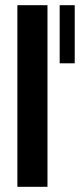

<svg xmlns="http://www.w3.org/2000/svg" viewBox="-20 -720 308 740"><path d="M47 0V-700H163V0ZM210 -476V-700H268V-476Z"/></svg>

Font: Tektur SemiCondensed Medium
Style: Regular
Weight: 500
Width: 4
Designer: Adam Jagosz
Foundry: Adam Jagosz
Version: Version 1.005;gftools[0.9.30]